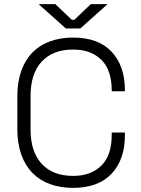

<svg xmlns="http://www.w3.org/2000/svg" viewBox="-20 -896 681 930"><path d="M334 14Q273 14 223 -4Q173 -22 137.5 -58Q102 -94 83 -147.5Q64 -201 64 -271V-429Q64 -499 83 -552.5Q102 -606 137.5 -642Q173 -678 223 -696Q273 -714 334 -714Q456 -714 520.5 -645.5Q585 -577 585 -459V-454H521V-461Q521 -504 510 -540Q499 -576 475.5 -601.5Q452 -627 417 -641.5Q382 -656 334 -656Q236 -656 182 -597.5Q128 -539 128 -431V-269Q128 -161 182 -102.5Q236 -44 334 -44Q382 -44 417 -58.5Q452 -73 475.5 -98.5Q499 -124 510 -160Q521 -196 521 -239V-254H585V-241Q585 -123 520.5 -54.5Q456 14 334 14ZM299 -758 167 -876H248L328 -800H340L420 -876H501L369 -758Z"/></svg>

Font: Space Grotesk Light
Style: Regular
Weight: 300
Designer: Florian Karsten
Foundry: Florian Karsten
Version: Version 2.000